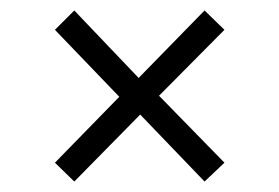

<svg xmlns="http://www.w3.org/2000/svg" viewBox="-20 -491 533 367"><path d="M371 -144 248 -272 122 -144 85 -180 208 -306 85 -434 122 -471 245 -342 371 -471 409 -434 284 -308 409 -180Z"/></svg>

Font: Trujillo Light
Style: Regular
Weight: 300
Designer: Fira Sans original fonts by bBox Type GmbH, Carrois Corporate GbR, & Edenspiekermann AG / Changes by Cristiano Sobral
Foundry: Fira Sans original fonts by bBox Type GmbH, Carrois Corporate GbR, & Edenspiekermann AG / Changes by Cristiano Sobral
Version: Version 4.301;July 28, 2020;FontCreator 13.0.0.2655 64-bit